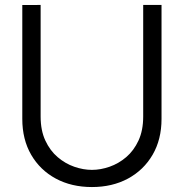

<svg xmlns="http://www.w3.org/2000/svg" viewBox="-20 -740 742 775"><path d="M351 15Q268.7 15 205.3 -19.1Q142 -53.2 106 -115Q70 -176.8 70 -260V-719.7L144 -720V-269.7Q144 -213.5 163 -172.7Q182 -131.8 212.8 -105.7Q243.5 -79.5 279.9 -66.9Q316.3 -54.3 351 -54.3Q386 -54.3 422.4 -67Q458.8 -79.7 489.5 -105.8Q520.2 -132 539.1 -172.8Q558 -213.7 558 -269.7V-720H632V-260Q632 -177.2 596 -115.3Q560 -53.5 496.7 -19.2Q433.3 15 351 15Z"/></svg>

Font: Manrope ExtraLight
Style: Regular
Weight: 200
Designer: Mikhail Sharanda
Foundry: Mikhail Sharanda
Version: Version 4.505